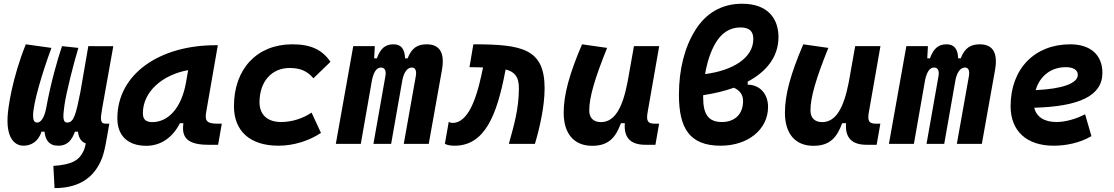

<svg xmlns="http://www.w3.org/2000/svg" viewBox="-20 -762 5899 1017"><path d="M269 234.4C408.7 234.4 483.9 169.9 520.5 75.2C530.8 47.9 537.6 14.6 543.9 -21L559.1 -106.9H539.6C509.8 -106.9 511.2 -131.3 521 -187L580.1 -517.1L447.8 -517.6L405.3 -272C382.8 -160.6 372.1 -112.8 336.4 -112.8C313 -112.8 312 -139.2 321.3 -204.1C331.5 -274.4 369.1 -421.9 395 -508.3L308.6 -517.6C284.2 -447.8 247.1 -314 225.6 -194.3C214.8 -133.8 194.3 -112.8 176.8 -112.8C158.2 -112.8 155.3 -131.8 155.3 -150.4C155.3 -213.4 202.1 -371.6 252.4 -508.3L116.7 -527.3C44.9 -349.1 21.5 -188.5 20 -138.7C15.1 -19 66.4 9.8 104 9.8C141.6 9.8 182.6 -9.3 199.7 -64.5H215.8C220.7 -20.5 239.7 9.8 288.1 9.8C340.3 9.8 361.3 -22.9 377 -64.5H393.1C397 -27.3 413.6 -9.8 434.6 -2C431.2 13.7 426.8 29.8 421.4 40C398.9 86.9 360.8 110.4 262.7 116.7Z M754.9 10.3C830.6 10.3 893.6 -32.2 933.1 -109.4H951.2C944.8 -54.2 949.7 4.9 1082 4.9H1135.3L1154.8 -106.9H1131.3C1077.6 -106.9 1064 -120.6 1071.8 -166.5L1133.8 -522.5H1121.6C825.2 -522.5 601.6 -370.1 601.6 -135.3C601.6 -43 657.2 10.3 754.9 10.3ZM786.6 -115.2C752.4 -115.2 736.8 -129.9 736.8 -162.1C736.8 -275.4 838.4 -365.2 976.6 -390.6L965.3 -325.7C941.9 -191.4 872.1 -115.2 786.6 -115.2Z M1469.2 -115.7C1397 -115.7 1355 -153.8 1354.5 -220.2C1355 -329.6 1418 -401.9 1514.6 -401.9C1570.8 -401.9 1608.4 -385.3 1640.1 -347.2L1730.5 -434.6C1686 -499.5 1625.5 -527.3 1528.3 -527.3C1341.8 -527.3 1219.2 -397.5 1219.2 -199.7C1219.2 -66.9 1305.2 9.8 1455.1 9.8C1537.1 9.8 1618.7 -17.1 1680.2 -58.1L1630.4 -165.5C1586.4 -135.7 1527.8 -115.7 1469.2 -115.7Z M1965.3 -517.6H1851.1L1758.8 0H1891.1L1950.7 -339.8C1960.4 -382.8 1975.6 -404.3 1998 -404.3C2018.1 -404.3 2026.4 -387.7 2021.5 -359.4L1958 0H2051.8L2111.8 -340.8C2121.1 -383.3 2139.6 -404.3 2162.1 -404.3C2179.7 -404.3 2187.5 -387.7 2182.6 -359.4L2118.7 0H2251L2320.8 -390.6C2336.9 -481 2310.5 -527.3 2239.7 -527.3C2190.9 -527.3 2160.2 -507.3 2139.2 -453.1H2125.5C2124 -504.4 2103 -527.3 2064.5 -527.3C2021.5 -527.3 1995.6 -506.3 1976.1 -453.1H1961.9Z M2675.3 0H2813.5C2838.9 -85.9 2864.7 -198.7 2864.7 -293.9C2864.7 -504.4 2745.6 -527.3 2487.3 -527.3L2466.8 -406.2C2477.5 -406.2 2488.3 -405.8 2498 -405.8C2512.7 -405.3 2525.9 -405.3 2538.6 -404.8L2528.8 -358.9C2502.4 -237.3 2458 -110.8 2377.4 -110.8C2366.2 -110.8 2366.2 -113.8 2356.9 -116.2L2336.4 0C2351.1 7.3 2367.7 9.8 2387.7 9.8C2546.9 9.8 2611.3 -148.9 2656.2 -383.8L2658.2 -394C2706.5 -381.8 2728.5 -355.5 2728.5 -295.4C2728.5 -183.1 2701.2 -94.2 2675.3 0Z M3116.7 10.3C3205.1 10.3 3241.2 -34.7 3269 -109.4H3289.6C3283.7 -32.7 3319.8 4.9 3398.4 4.9H3451.7L3471.2 -106.9H3447.8C3411.6 -106.9 3402.3 -120.6 3410.2 -166.5L3471.7 -517.6H3337.9L3303.7 -325.2V-325.7C3277.3 -189.5 3235.4 -115.2 3163.1 -115.2C3123.5 -115.2 3101.1 -137.7 3101.1 -176.8C3101.1 -246.1 3129.9 -345.2 3195.8 -508.3L3063 -527.3C2994.6 -367.7 2965.8 -259.3 2965.8 -164.6C2965.8 -53.7 3020.5 10.3 3116.7 10.3Z M3940.4 -329.6C4038.6 -381.8 4103.5 -459.5 4103.5 -566.4C4103.5 -657.7 4052.2 -742.2 3911.1 -742.2C3799.3 -742.2 3717.8 -689.5 3663.6 -603.5C3606.9 -513.7 3576.2 -395.5 3576.2 -260.3C3576.2 -83.5 3631.8 9.8 3797.4 9.8C3940.9 9.8 4048.3 -75.2 4048.3 -195.8C4048.3 -264.2 4005.4 -313 3940.4 -313.5ZM3714.8 -369.6C3725.1 -430.7 3743.2 -487.8 3768.6 -531.2C3798.8 -584 3842.8 -616.7 3901.9 -616.7C3951.2 -616.7 3970.2 -594.7 3970.2 -555.2C3970.2 -453.6 3859.4 -388.2 3714.8 -369.6ZM3867.2 -297.4C3898.9 -283.2 3916 -259.8 3916 -227.1C3916 -154.8 3869.6 -115.7 3804.2 -115.7C3733.4 -115.7 3704.6 -155.3 3704.6 -244.6C3704.6 -249 3704.6 -253.4 3704.6 -257.8C3762.2 -266.6 3817.4 -279.3 3867.2 -297.4Z M4288.6 10.3C4377 10.3 4413.1 -34.7 4440.9 -109.4H4461.4C4455.6 -32.7 4491.7 4.9 4570.3 4.9H4623.5L4643.1 -106.9H4619.6C4583.5 -106.9 4574.2 -120.6 4582 -166.5L4643.6 -517.6H4509.8L4475.6 -325.2V-325.7C4449.2 -189.5 4407.2 -115.2 4335 -115.2C4295.4 -115.2 4272.9 -137.7 4272.9 -176.8C4272.9 -246.1 4301.8 -345.2 4367.7 -508.3L4234.9 -527.3C4166.5 -367.7 4137.7 -259.3 4137.7 -164.6C4137.7 -53.7 4192.4 10.3 4288.6 10.3Z M4895 -517.6H4780.8L4688.5 0H4820.8L4880.4 -339.8C4890.1 -382.8 4905.3 -404.3 4927.7 -404.3C4947.8 -404.3 4956.1 -387.7 4951.2 -359.4L4887.7 0H4981.4L5041.5 -340.8C5050.8 -383.3 5069.3 -404.3 5091.8 -404.3C5109.4 -404.3 5117.2 -387.7 5112.3 -359.4L5048.3 0H5180.7L5250.5 -390.6C5266.6 -481 5240.2 -527.3 5169.4 -527.3C5120.6 -527.3 5089.8 -507.3 5068.8 -453.1H5055.2C5053.7 -504.4 5032.7 -527.3 4994.1 -527.3C4951.2 -527.3 4925.3 -506.3 4905.8 -453.1H4891.6Z M5575.2 -115.7C5511.2 -115.7 5469.2 -143.6 5458.5 -191.4C5694.3 -197.8 5819.3 -253.4 5819.3 -376C5819.3 -471.2 5755.9 -527.3 5648.9 -527.3C5459.5 -527.3 5333 -396.5 5333 -199.7C5333 -67.9 5418 9.8 5561 9.8C5625.5 9.8 5699.2 -4.4 5761.2 -41L5727.5 -156.7C5678.2 -130.9 5622.1 -115.7 5575.2 -115.7ZM5465.8 -284.7C5487.8 -359.4 5546.9 -406.2 5625.5 -406.2C5666 -406.2 5689 -391.1 5689 -365.7C5689 -320.3 5606.9 -291 5465.8 -284.7Z"/></svg>

Font: Cascadia Code
Style: Bold Italic
Weight: 700
Italic angle: -10°
Monospace: yes
Designer: Aaron Bell
Foundry: Saja Typeworks
Version: Version 2404.023